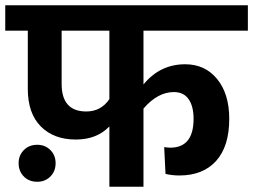

<svg xmlns="http://www.w3.org/2000/svg" viewBox="-40 -712 965 732"><path d="M905 -595H507V-390Q570 -467 666 -467Q742 -467 788 -410.5Q834 -354 834 -259Q834 -154 784 -98.5Q734 -43 644 -43Q616 -43 591 -49L586 -151Q602 -149 609 -149Q698 -149 698 -259Q698 -307 679 -334Q660 -361 623 -361Q561 -361 507 -298V0H377V-230Q329 -180 249 -180Q165 -180 115.5 -230Q66 -280 66 -373V-595H-20V-692H905ZM289 -287Q345 -287 377 -334V-595H195V-392Q195 -287 289 -287ZM102 -160Q132 -160 152 -140Q172 -120 172 -90Q172 -59 152 -39Q132 -19 102 -19Q71 -19 51 -39Q31 -59 31 -90Q31 -120 51 -140Q71 -160 102 -160Z"/></svg>

Font: FiraGO SemiBold
Style: Regular
Weight: 600
Designer: bBox Type
Foundry: bBox Type GmbH
Version: Version 1.001;PS 001.001;hotconv 1.0.88;makeotf.lib2.5.64775